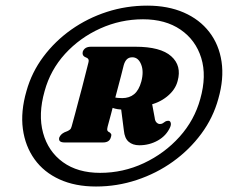

<svg xmlns="http://www.w3.org/2000/svg" viewBox="-20 -786 810 682"><path d="M321 -123.5Q396 -123.5 466 -146.8Q536 -170 594.5 -212Q653 -254 695 -310.8Q737 -367.5 755.5 -435Q776 -506.5 767 -567Q758 -627.5 723.5 -672.2Q689 -717 632.8 -741.5Q576.5 -766 503 -766Q428.5 -766 359.8 -743.8Q291 -721.5 233.2 -680.8Q175.5 -640 134 -584.5Q92.5 -529 74 -462.5Q53 -390 61.2 -328.2Q69.5 -266.5 102.8 -220.2Q136 -174 191.5 -148.8Q247 -123.5 321 -123.5ZM335.5 -172Q256 -172 203.5 -210Q151 -248 133 -314Q115 -380 138.5 -462.5Q159 -537.5 211.2 -594.8Q263.5 -652 336 -684.8Q408.5 -717.5 488 -717.5Q567.5 -717.5 621.2 -680.8Q675 -644 694.8 -580.2Q714.5 -516.5 691.5 -435Q671 -359.5 617.8 -300.2Q564.5 -241 491 -206.5Q417.5 -172 335.5 -172ZM611 -498.5Q603 -467 573.2 -443Q543.5 -419 503 -411.5Q480.5 -408.5 463.5 -402.5Q446.5 -396.5 423.5 -396.5Q396 -396.5 379.5 -403Q363 -409.5 352.5 -417L363.5 -454.5Q375.5 -444 385.2 -440.8Q395 -437.5 414 -437.5Q439.5 -437.5 456.5 -451.5Q473.5 -465.5 482 -496.5Q491.5 -532.5 481.2 -557.5Q471 -582.5 450 -582.5Q438 -582.5 430.8 -575.5Q423.5 -568.5 419.5 -554.5Q415 -536.5 409.8 -516Q404.5 -495.5 398.5 -473.2Q392.5 -451 386.5 -427.8Q380.5 -404.5 374.5 -381.5Q368.5 -358.5 362.5 -337Q360.5 -328.5 360.8 -325Q361 -321.5 364.5 -318.5L370.5 -315Q375.5 -310.5 375.5 -306.8Q375.5 -303 373.5 -297.5Q368.5 -280 346 -280H209.5Q186 -280 190.5 -297.5Q193 -303.5 197.5 -308Q202 -312.5 209 -316L219 -320Q224.5 -322.5 228.5 -325.8Q232.5 -329 234.5 -337Q241 -359.5 247 -382.8Q253 -406 259.2 -429Q265.5 -452 271.5 -475Q277.5 -498 283 -520.2Q288.5 -542.5 294 -563.5Q296 -570.5 294.5 -574.2Q293 -578 289.5 -580L281 -584Q271 -589.5 274 -602.5Q280.5 -620 303 -620H461Q550.5 -620 588.2 -586.2Q626 -552.5 611 -498.5ZM408 -416 517 -434.5 529.5 -367.5Q530.5 -356.5 536 -351Q541.5 -345.5 548 -345.5Q553.5 -345.5 558 -348Q562.5 -350.5 567.5 -354.5Q572 -357 578 -357Q584 -357 586.2 -350.5Q588.5 -344 584.5 -334.5Q571 -304 540.8 -287Q510.5 -270 475 -270Q451.5 -270 437 -282.5Q422.5 -295 420 -322.5Z"/></svg>

Font: Fraunces Black
Style: Italic
Weight: 900
Italic angle: -16°
Version: Version 1.000;[b76b70a41]